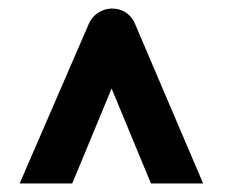

<svg xmlns="http://www.w3.org/2000/svg" viewBox="-20 -546 535 449"><path d="M333 -117H455L295 -492C274 -539 208 -536 188 -491L26 -117H149L241 -339Z"/></svg>

Font: United Sans Black
Style: Regular
Weight: 900
Designer: Pablo Impallari, Rodrigo Fuenzalida (Modified by Dan O. Williams)
Version: Version 1.000;PS 001.000;hotconv 1.0.88;makeotf.lib2.5.64775